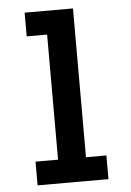

<svg xmlns="http://www.w3.org/2000/svg" viewBox="-53 -775 556 815"><g transform="rotate(-5 225.0 -367.5)"><path d="M74 0V-101H170V-634H83V-735H289V-101H376V0Z"/></g></svg>

Font: Zed Sans Extended
Style: Bold
Weight: 700
Width: 7
Designer: Belleve Invis
Foundry: Belleve Invis
Version: Version 1.0.0; ttfautohint (v1.8.4)